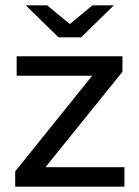

<svg xmlns="http://www.w3.org/2000/svg" viewBox="-20 -698 519 718"><path d="M445.3 -72.7H150L437.9 -429.6V-487.6H42.3V-414.9H324.8L36.8 -57V0H445.3ZM405.7 -678H325.7L241 -608.1L156.4 -678H76.4L198.7 -558.4H283.4Z"/></svg>

Font: Montserrat Ace
Style: Regular
Weight: 500
Designer: Julieta Ulanovsky
Foundry: Julieta Ulanovsky
Version: Version 1